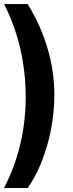

<svg xmlns="http://www.w3.org/2000/svg" viewBox="-20 -751 363 952"><path d="M0 181.2Q54.7 74.7 81.1 -38.3Q107.4 -151.4 107.4 -270Q107.4 -391.1 81.3 -506.3Q55.2 -621.6 0.5 -731H117.2Q180.7 -627.9 215.1 -513.2Q249.5 -398.4 249.5 -279.8Q249.5 -223.6 241.5 -162.4Q233.4 -101.1 216.8 -40.5Q200.2 20 175.5 76.9Q150.9 133.8 117.2 181.2Z"/></svg>

Font: XB Khoramshahr
Style: Bold Italic
Weight: 700
Italic angle: -12°
Designer: Behnam
Foundry: Irmug
Version: Version 8.005 2009